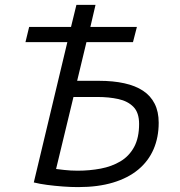

<svg xmlns="http://www.w3.org/2000/svg" viewBox="-20 -758 734 784"><path d="M299 6Q269 6 236 3.5Q203 1 172.5 -3Q142 -7 118 -13L255 -586H84L99 -648H270L292 -738H370L349 -648H539L523 -586H333L295 -428Q306 -428 317.5 -428Q329 -428 340 -428Q351 -428 362.5 -428Q374 -428 385 -428Q442 -428 487.5 -418Q533 -408 564 -387.5Q595 -367 611.5 -334.5Q628 -302 628 -257Q628 -197 607 -148.5Q586 -100 544.5 -65.5Q503 -31 441.5 -12.5Q380 6 299 6ZM297 -61Q346 -61 391 -69.5Q436 -78 471.5 -99Q507 -120 527.5 -157.5Q548 -195 548 -252Q548 -298 525 -321.5Q502 -345 463.5 -353.5Q425 -362 378 -362Q366 -362 354 -362Q342 -362 329.5 -362Q317 -362 304.5 -362Q292 -362 280 -362L209 -68Q216 -67 242.5 -64Q269 -61 297 -61Z"/></svg>

Font: Ubuntu Sans
Style: Italic
Weight: 400
Italic angle: -13.5°
Designer: Dalton Maag Ltd
Foundry: Dalton Maag Ltd
Version: Version 1.006